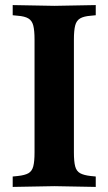

<svg xmlns="http://www.w3.org/2000/svg" viewBox="-20 -733 427 756"><path d="M30 3V-38L50 -40Q78 -43 92 -51Q106 -59 111 -78Q116 -97 116 -133V-577Q116 -613 111 -632.5Q106 -652 91.5 -660.5Q77 -669 50 -671L30 -673V-713L194 -710L357 -713V-673L337 -671Q310 -669 295.5 -660.5Q281 -652 276 -632.5Q271 -613 271 -577V-133Q271 -97 276 -78Q281 -59 295.5 -51Q310 -43 337 -40L357 -38V3L194 0Z"/></svg>

Font: Baskervville
Style: Bold
Weight: 700
Version: Version 1.100